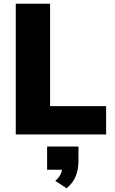

<svg xmlns="http://www.w3.org/2000/svg" viewBox="-20 -725 618 1035"><path d="M65 0V-705H250V-153H552V0ZM339 290 278 250Q300 231 308 211.5Q316 192 316 170L352 190H234V65H403V140Q403 186 389 223Q375 260 339 290Z"/></svg>

Font: Mulish ExtraLight Black
Style: Regular
Weight: 900
Version: Version 3.603